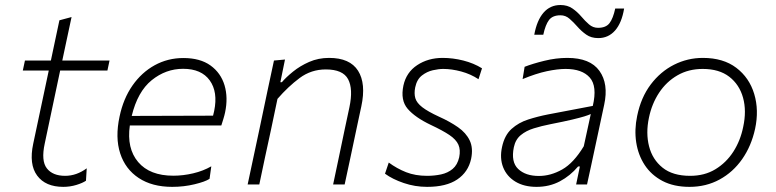

<svg xmlns="http://www.w3.org/2000/svg" viewBox="-20 -736 3096 766"><path d="M232.5 9.5Q161.5 9.5 128.2 -35.5Q95 -80.5 112.5 -162.5Q131 -250.5 147 -325Q163 -399.5 174.5 -454.5H71L79.5 -494.5H183Q192 -537 200 -575Q208 -613 217 -655L265.5 -668Q255 -619 246.8 -580.5Q238.5 -542 228.5 -494.5H417L408.5 -454.5H220L158.5 -163.5Q143.5 -94.5 166.8 -64.5Q190 -34.5 240 -34.5Q285 -34.5 326 -64.5L323 -15Q310 -6 284.8 1.8Q259.5 9.5 232.5 9.5Z M667 9.5Q587 9.5 533.5 -25.8Q480 -61 459.5 -124.2Q439 -187.5 457 -271Q472 -342.5 508.5 -394.8Q545 -447 597.2 -475.8Q649.5 -504.5 711.5 -504.5Q778.5 -504.5 819.8 -474.8Q861 -445 875.8 -395.8Q890.5 -346.5 878 -287.5Q875.5 -275.5 871 -261Q866.5 -246.5 863 -235.5H498Q485 -144 531.2 -89.5Q577.5 -35 671.5 -35Q710.5 -35 750.8 -44.5Q791 -54 823 -72.5L816 -22.5Q798.5 -11 756 -0.8Q713.5 9.5 667 9.5ZM710.5 -461.5Q641.5 -461.5 585.2 -416Q529 -370.5 505.5 -273.5L830 -274.5Q832.5 -284.5 834.5 -293.5Q850 -369 816.8 -415.2Q783.5 -461.5 710.5 -461.5Z M968 0Q980 -56 991 -108Q1002 -160 1015 -220.5L1025.5 -270.5Q1035 -316 1047.2 -373.8Q1059.5 -431.5 1073 -494.5L1117 -498.5L1098.5 -408H1104.5Q1121 -427.5 1149 -450.2Q1177 -473 1213.5 -489Q1250 -505 1293 -505Q1376 -505 1408.5 -453.8Q1441 -402.5 1421.5 -311.5Q1417 -290.5 1412.5 -269.8Q1408 -249 1402 -220.5Q1389.5 -160 1378.2 -108Q1367 -56 1355 0H1309Q1321 -56.5 1331.8 -108Q1342.5 -159.5 1355 -219L1374 -308Q1389.5 -381 1368.8 -420Q1348 -459 1280 -459Q1221.5 -459 1175.5 -424.8Q1129.5 -390.5 1087 -341.5L1061.5 -220Q1048.5 -159.5 1037.2 -107.8Q1026 -56 1014.5 0Z M1684 9.5Q1635.5 9.5 1590.8 -5.8Q1546 -21 1516 -43L1531 -87.5Q1563.5 -63.5 1600.2 -49Q1637 -34.5 1684 -34.5Q1713 -34.5 1739.8 -40.2Q1766.5 -46 1785.8 -62Q1805 -78 1812 -108.5Q1818 -138 1808.8 -158.8Q1799.5 -179.5 1772.8 -197.5Q1746 -215.5 1699 -237.5Q1636 -267.5 1606.5 -301.8Q1577 -336 1589.5 -395Q1601 -447.5 1644.5 -476.2Q1688 -505 1746 -505Q1787 -505 1828.5 -494.5Q1870 -484 1903 -463.5L1889 -420Q1858 -440.5 1820 -450.8Q1782 -461 1748.5 -461Q1730.5 -461 1707 -455.8Q1683.5 -450.5 1663.2 -434.8Q1643 -419 1636.5 -387.5Q1631.5 -363 1637 -344.2Q1642.5 -325.5 1664.8 -308.2Q1687 -291 1731.5 -270.5Q1775 -251 1807.2 -228.5Q1839.5 -206 1854 -175.5Q1868.5 -145 1859.5 -102Q1848 -49.5 1804.2 -20Q1760.5 9.5 1684 9.5Z M2120.5 9.5Q2071 9.5 2036.5 -11.2Q2002 -32 1987.5 -68.2Q1973 -104.5 1983 -150Q1993 -196.5 2021 -221.8Q2049 -247 2087.2 -259.2Q2125.5 -271.5 2166.5 -279.5L2345 -313.5Q2363.5 -392 2333 -426.5Q2302.5 -461 2236.5 -461Q2204.5 -461 2161.2 -451.8Q2118 -442.5 2065 -420.5L2073 -469.5Q2105 -482 2151.8 -493.5Q2198.5 -505 2243.5 -505Q2334.5 -505 2371.5 -453.2Q2408.5 -401.5 2390.5 -318.5Q2386 -297 2380.2 -270.5Q2374.5 -244 2367.5 -211L2352.5 -141Q2346 -110.5 2338.5 -75.8Q2331 -41 2322 0H2278.5L2293.5 -72H2286.5Q2255 -34.5 2213.5 -12.5Q2172 9.5 2120.5 9.5ZM2130 -34Q2177 -34 2222.8 -59.8Q2268.5 -85.5 2309 -152.5L2337 -281Q2327 -276.5 2310.8 -271.5Q2294.5 -266.5 2263.2 -259Q2232 -251.5 2176 -240.5Q2140.5 -233.5 2109.8 -224Q2079 -214.5 2057.8 -197Q2036.5 -179.5 2030 -148.5Q2018 -90 2047.2 -62Q2076.5 -34 2130 -34ZM2367 -584Q2338.5 -584 2319 -597.8Q2299.5 -611.5 2283.8 -629.5Q2268 -647.5 2252.2 -661.2Q2236.5 -675 2216 -675Q2184.5 -675 2170.2 -656Q2156 -637 2147.5 -597.5H2111.5Q2122 -655 2148.5 -685.5Q2175 -716 2216 -716Q2244 -716 2263.8 -702.2Q2283.5 -688.5 2298.8 -670.5Q2314 -652.5 2329.8 -638.8Q2345.5 -625 2366 -625Q2397.5 -625 2411.8 -643.8Q2426 -662.5 2434.5 -702H2470Q2460.5 -644.5 2433.8 -614.2Q2407 -584 2367 -584Z M2731 9.5Q2668 9.5 2623.2 -14Q2578.5 -37.5 2552.2 -77.5Q2526 -117.5 2518.2 -168.2Q2510.5 -219 2522 -273.5Q2537 -347 2576 -398.8Q2615 -450.5 2669.2 -477.8Q2723.5 -505 2784 -505Q2865.5 -505 2917.5 -465.5Q2969.5 -426 2989 -361.2Q3008.5 -296.5 2992.5 -222Q2977.5 -153.5 2941 -101.2Q2904.5 -49 2850.8 -19.8Q2797 9.5 2731 9.5ZM2733.5 -34.5Q2791 -34.5 2834.2 -60.8Q2877.5 -87 2905.8 -131Q2934 -175 2945 -229.5Q2959 -293.5 2944.5 -346Q2930 -398.5 2889.5 -429.8Q2849 -461 2783.5 -461Q2727 -461 2682.8 -435.5Q2638.5 -410 2609.5 -366Q2580.5 -322 2569 -266.5Q2556 -205 2569.5 -152.2Q2583 -99.5 2623.5 -67Q2664 -34.5 2733.5 -34.5Z"/></svg>

Font: Commissioner ExtraLight
Style: Italic
Weight: 200
Italic angle: -12°
Designer: Kostas Bartsokas
Foundry: Kostas Bartsokas
Version: Version 1.000; ttfautohint (v1.8.3)